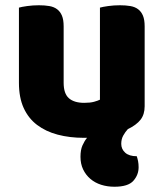

<svg xmlns="http://www.w3.org/2000/svg" viewBox="-20 -508 622 730"><path d="M466 -17Q456 -6 448.5 7.5Q441 21 441 39Q441 59 456 72.5Q471 86 500 86Q503 95 505 105Q507 115 507 128Q507 157 487 179.5Q467 202 415 202Q388 202 364.5 194.5Q341 187 323.5 172Q306 157 296 136Q286 115 286 88Q286 62 293.5 45Q301 28 311 16H299Q245 16 199.5 4Q154 -8 121 -33Q88 -58 70 -97.5Q52 -137 52 -193V-479Q62 -482 83.5 -485Q105 -488 128 -488Q150 -488 167.5 -485Q185 -482 197 -473Q209 -464 215.5 -448.5Q222 -433 222 -408V-193Q222 -152 242 -134.5Q262 -117 300 -117Q323 -117 337.5 -121Q352 -125 360 -129V-479Q370 -482 391.5 -485Q413 -488 436 -488Q458 -488 475.5 -485Q493 -482 505 -473Q517 -464 523.5 -448.5Q530 -433 530 -408V-104Q530 -73 514.5 -53Q499 -33 466 -17Z"/></svg>

Font: Baloo Bhaina
Style: Regular
Weight: 400
Designer: Manish Minz, Shuchita Grover and Ek Type
Foundry: Ek Type
Version: Version 1.443;PS 1.000;hotconv 16.6.51;makeotf.lib2.5.65220;